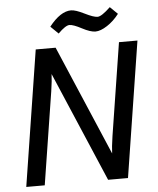

<svg xmlns="http://www.w3.org/2000/svg" viewBox="-57 -893 774 942"><g transform="rotate(-5 330.0 -422.0)"><path d="M535 0H437L206 -541Q205 -510 197 -457L125 0H34L139 -668H237L468 -127Q469 -158 477 -211L549 -668H640ZM328 -844Q350 -844 393 -822.5Q436 -801 455.5 -801Q475 -801 519 -843L556 -807Q530 -773 497 -751.5Q464 -730 439 -730Q414 -730 373.5 -751.5Q333 -773 314 -773Q295 -773 258 -736L220 -773Q276 -844 328 -844Z"/></g></svg>

Font: Rambla
Style: Italic
Weight: 400
Italic angle: -12°
Designer: Martin Sommaruga
Foundry: Martin Sommaruga
Version: Version 1.001